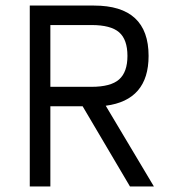

<svg xmlns="http://www.w3.org/2000/svg" viewBox="-20 -670 620 690"><path d="M87 0V-650H318Q514 -650 514 -469Q514 -310 360 -290L533 0H447L277 -288H161V0ZM161 -358H309Q378 -358 408 -384.5Q438 -411 438 -469Q438 -528 408 -554Q378 -580 309 -580H161Z"/></svg>

Font: Sometype Mono
Style: Regular
Weight: 400
Monospace: yes
Designer: Ryoichi Tsunekawa
Foundry: Dharma Type
Version: Version 1.000; ttfautohint (v1.8.3)